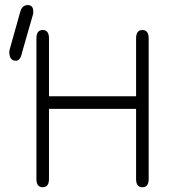

<svg xmlns="http://www.w3.org/2000/svg" viewBox="-20 -749 702 775"><path d="M177.7 -26.4Q177.7 6.8 152.3 6.8Q127 6.8 127 -26.4V-593.8Q127 -627.9 152.3 -627.9Q177.7 -627.9 177.7 -593.8V-360.4H529.3V-593.8Q529.3 -627.9 554.7 -627.9Q580.1 -627.9 580.1 -593.8V-26.4Q580.1 6.8 554.7 6.8Q529.3 6.8 529.3 -26.4V-309.6H177.7ZM44.9 -503.9Q17.6 -503.9 17.6 -539.1Q17.6 -544.9 19.5 -550.8L62.5 -704.1Q70.3 -728.5 92.3 -728.5Q114.3 -728.5 114.3 -702.1Q114.3 -695.3 113.3 -691.4L69.3 -538.1Q62.5 -503.9 44.9 -503.9Z"/></svg>

Font: Jura
Style: Book
Weight: 400
Version: Version 2.5